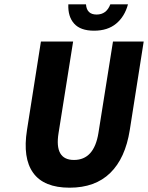

<svg xmlns="http://www.w3.org/2000/svg" viewBox="-20 -850 680 882"><path d="M293.9 -830.1H375Q378.4 -783.2 423.8 -783.2Q469.2 -783.2 486.8 -830.1H567.9Q552.7 -773.9 513.7 -741.5Q474.6 -709 412.1 -709Q349.6 -709 320.6 -741.5Q291.5 -773.9 293.9 -830.1ZM299.8 12.2Q181.6 12.2 132.6 -55.7Q83.5 -123.5 104 -252.9L168 -659.2H315.9L249 -238.8Q229 -115.2 319.8 -115.2Q412.1 -115.2 432.1 -238.8L499 -659.2H640.1L576.2 -252.9Q555.7 -123 486.3 -55.4Q417 12.2 299.8 12.2Z"/></svg>

Font: Office Code Pro D Bold Italic
Style: Regular
Weight: 700
Italic angle: -9°
Designer: Nathan Rutzky & Paul D. Hunt
Foundry: Adobe Systems Incorporated
Version: Version 1.004;PS 001.004;hotconv 1.0.70;makeotf.lib2.5.58329